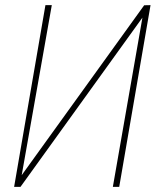

<svg xmlns="http://www.w3.org/2000/svg" viewBox="-20 -731 627 751"><path d="M543.9 -710.4 568.8 -710.9 446.3 0H421.4L537.1 -662.1L60.1 0H35.2L157.7 -710.9H182.6L64.9 -45.9Z"/></svg>

Font: Roboto Mono Thin
Style: Italic
Weight: 250
Designer: Google
Version: Version 2.000985; 2015; ttfautohint (v1.3)